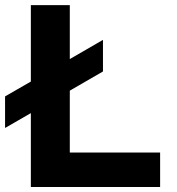

<svg xmlns="http://www.w3.org/2000/svg" viewBox="-43 -743 702 763"><path d="M366.2 -584.5 234.4 -508.3V-722.7H79.6V-418.9L-22.9 -359.9V-234.4L79.6 -293.5V0H593.3V-136.7H234.4V-382.8L366.2 -459Z"/></svg>

Font: Giphurs ExtraBold
Style: Regular
Weight: 800
Version: Version 1.000